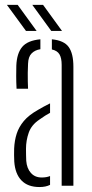

<svg xmlns="http://www.w3.org/2000/svg" viewBox="-20 -768 381 794"><path d="M39 -100Q38.5 -115 38.2 -126.8Q38 -138.5 38.5 -153.5Q40 -187 49 -215Q58 -243 78.5 -267.5Q99 -292 137 -313.5Q148 -320 160.8 -327Q173.5 -334 187 -340.5V-301.5Q177.5 -296.5 166.5 -289.5Q155.5 -282.5 143 -273.5Q110 -251.5 98.8 -219.2Q87.5 -187 87.5 -152.5Q87.5 -138.5 87.8 -125.8Q88 -113 88.5 -103Q91 -71.5 107.8 -52.8Q124.5 -34 152.5 -34Q172.5 -34 187 -40V-3.5Q169 5.5 143.5 5.5Q95 5.5 68.8 -21.8Q42.5 -49 39 -100ZM48.5 -401Q47 -429 47 -452.5Q47 -476 47.5 -496.5Q49.5 -547.5 71.8 -574Q94 -600.5 147 -605.5V-564.5Q124.5 -561 110.8 -547.2Q97 -533.5 96 -504.5Q95 -486 94.8 -466.8Q94.5 -447.5 95 -430.5Q95.5 -413.5 96 -401ZM235 0V-499.5Q235 -528 226 -543.2Q217 -558.5 194.5 -563.5V-605.5Q245 -600.5 264.2 -573.5Q283.5 -546.5 283.5 -492V0ZM87.5 -640 8.5 -748H53L131.5 -640ZM192 -640 113.5 -748H158L236.5 -640Z"/></svg>

Font: Big Shoulders Stencil Text ExtraLight
Style: Regular
Weight: 250
Version: Version 2.001